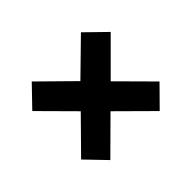

<svg xmlns="http://www.w3.org/2000/svg" viewBox="-102 -727 748 748"><g transform="rotate(-45 272.0 -353.0)"><path d="M406 -570 489 -489 353 -353 487 -218 406 -136 270 -271 135 -137 56 -219 188 -353 55 -487 135 -570 270 -437Z"/></g></svg>

Font: Noto Sans SemiCondensed ExtraBold
Style: Regular
Weight: 800
Width: 4
Designer: Monotype Design Team
Foundry: Monotype Imaging Inc.
Version: Version 2.013; ttfautohint (v1.8.4.7-5d5b)